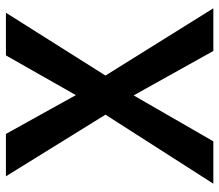

<svg xmlns="http://www.w3.org/2000/svg" viewBox="-66 -674 740 648"><g transform="rotate(-90 304.0 -350.0)"><path d="M441 -700 307 -464 176 -700H33L241 -364L8 0H151L306 -269L456 0H600L373 -364L585 -700Z"/></g></svg>

Font: Jost Medium
Style: Regular
Weight: 500
Version: Version 3.710